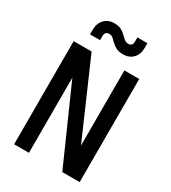

<svg xmlns="http://www.w3.org/2000/svg" viewBox="-225 -1064 1049 1177"><g transform="rotate(30 300.0 -475.0)"><path d="M68 0V-730H195L427 -198V-730H532V0H409L173 -532V0ZM370 -811Q339 -811 320 -821Q301 -831 288 -844Q275 -857 263 -867.5Q251 -878 235 -878Q205 -878 205 -843V-816H134V-847Q134 -894 160.5 -922Q187 -950 230 -950Q261 -950 280 -939.5Q299 -929 312 -916Q325 -903 337 -893Q349 -883 365 -883Q395 -883 395 -915V-945H466V-913Q466 -866 439.5 -838.5Q413 -811 370 -811Z"/></g></svg>

Font: Tiny SemiBold
Style: Regular
Weight: 600
Designer: Philipp Nurullin, Konstantin Bulenkov
Foundry: JetBrains
Version: Version 2.251; ttfautohint (v1.8.4.7-5d5b)